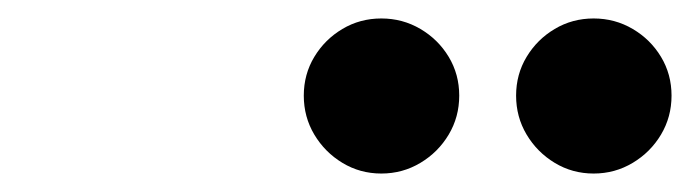

<svg xmlns="http://www.w3.org/2000/svg" viewBox="-20 -1029 747 208"><path d="M539.1 -925.4Q539.1 -948.5 550.5 -967.4Q561.9 -986.3 580.9 -997.6Q600 -1009 623.1 -1009Q646.2 -1009 665.5 -997.6Q684.7 -986.3 696.1 -967.4Q707.5 -948.5 707.5 -925.4Q707.5 -902.3 696.1 -883.2Q684.7 -864.1 665.5 -852.6Q646.2 -841 623.1 -841Q600 -841 580.9 -852.6Q561.9 -864.1 550.5 -883.2Q539.1 -902.3 539.1 -925.4ZM309.1 -925.4Q309.1 -948.5 320.5 -967.4Q331.9 -986.3 350.9 -997.6Q370 -1009 393.1 -1009Q416.2 -1009 435.5 -997.6Q454.7 -986.3 466.1 -967.4Q477.5 -948.5 477.5 -925.4Q477.5 -902.3 466.1 -883.2Q454.7 -864.1 435.5 -852.6Q416.2 -841 393.1 -841Q370 -841 350.9 -852.6Q331.9 -864.1 320.5 -883.2Q309.1 -902.3 309.1 -925.4Z"/></svg>

Font: Bodoni* 72pt Fatface
Style: Italic
Weight: 900
Italic angle: -13°
Version: Version 2.3